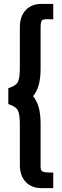

<svg xmlns="http://www.w3.org/2000/svg" viewBox="-20 -694 322 991"><path d="M191.4 276.9H254.9V196.8C195.3 196.8 189.5 192.9 189.5 162.6V-55.7C189.5 -122.1 176.8 -165 150.9 -197.8C176.8 -230 189.5 -272.9 189.5 -339.8V-552.2C189.5 -604 203.1 -594.2 254.9 -594.2V-673.8H191.4C129.4 -673.8 82.5 -630.4 82.5 -555.7V-351.6C82.5 -261.7 70.8 -257.3 22.9 -238.3V-157.2C71.3 -138.2 82.5 -131.8 82.5 -43.5V159.7C82.5 233.9 129.4 276.9 191.4 276.9Z"/></svg>

Font: Now Black
Style: Regular
Weight: 400
Designer: Alfredo Marco Pradil
Foundry: Alfredo Marco Pradil
Version: Version 1.200;hotconv 1.0.109;makeotfexe 2.5.65596